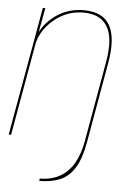

<svg xmlns="http://www.w3.org/2000/svg" viewBox="-60 -640 601 882"><g transform="rotate(5 241.0 -199.5)"><path d="M155 200Q209 200 249.5 183.5Q290 167 317.2 124Q344.5 81 358.5 0H347.5Q336.5 61 312 103Q287.5 145 248.5 167Q209.5 189 156 189ZM-3.5 0H7.5L89.5 -463.5L113.5 -593H102ZM347.5 0H358.5L423.5 -369Q443.5 -483.5 411 -541.2Q378.5 -599 291 -599Q210.5 -599 150.2 -550.2Q90 -501.5 78.5 -436.5L80 -413.5Q92.5 -486 152.8 -537Q213 -588 290 -588Q369.5 -588 401 -534Q432.5 -480 413 -371Z"/></g></svg>

Font: Anybody Thin
Style: Italic
Weight: 100
Italic angle: -10°
Designer: Tyler Finck
Foundry: Etcetera Type Company
Version: Version 1.114;gftools[0.9.25]